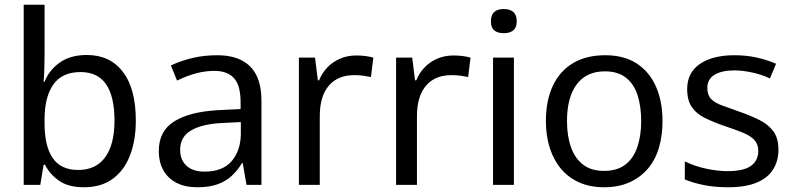

<svg xmlns="http://www.w3.org/2000/svg" viewBox="-20 -780 3348 810"><path d="M168 -549Q168 -523 167 -491Q166 -459 164 -435H168Q187 -484 232 -516Q277 -548 346 -548Q444 -548 498.5 -477Q553 -406 553 -271Q553 -188 528.5 -124.5Q504 -61 455.5 -25.5Q407 10 334 10Q268 10 228.5 -18Q189 -46 170 -85H164L150 0H80V-760H168ZM320 -476Q242 -476 205 -423.5Q168 -371 168 -276V-260Q168 -163 202.5 -113Q237 -63 310 -63Q385 -63 424 -117Q463 -171 463 -271Q463 -373 427.5 -424.5Q392 -476 320 -476Z M897 -547Q988 -547 1035.5 -499.5Q1083 -452 1083 -355V0H1020L1004 -92H1001Q983 -62 958.5 -39Q934 -16 899 -3Q864 10 813 10Q761 10 725 -8.5Q689 -27 669.5 -61Q650 -95 650 -144Q650 -227 714.5 -267.5Q779 -308 896 -315L995 -320V-349Q995 -420 967 -450.5Q939 -481 884 -481Q847 -481 808.5 -471Q770 -461 727 -440L701 -504Q744 -524 792.5 -535.5Q841 -547 897 -547ZM916 -261Q833 -257 786.5 -230Q740 -203 740 -148Q740 -105 767 -80.5Q794 -56 843 -56Q919 -56 957 -100Q995 -144 996 -214V-265Z M1483 -546Q1504 -546 1522.5 -543.5Q1541 -541 1555 -537L1545 -455Q1529 -458 1513.5 -460.5Q1498 -463 1474 -463Q1441 -463 1414.5 -452.5Q1388 -442 1368.5 -420Q1349 -398 1339 -365.5Q1329 -333 1329 -288V0H1241V-537H1309L1321 -441H1326Q1338 -471 1360 -494.5Q1382 -518 1413.5 -532Q1445 -546 1483 -546Z M1893 -546Q1914 -546 1932.5 -543.5Q1951 -541 1965 -537L1955 -455Q1939 -458 1923.5 -460.5Q1908 -463 1884 -463Q1851 -463 1824.5 -452.5Q1798 -442 1778.5 -420Q1759 -398 1749 -365.5Q1739 -333 1739 -288V0H1651V-537H1719L1731 -441H1736Q1748 -471 1770 -494.5Q1792 -518 1823.5 -532Q1855 -546 1893 -546Z M2148 -537V0H2060V-537ZM2105 -742Q2131 -742 2145.5 -729.5Q2160 -717 2160 -690Q2160 -664 2145.5 -652Q2131 -640 2105 -640Q2079 -640 2065 -652Q2051 -664 2051 -690Q2051 -717 2065 -729.5Q2079 -742 2105 -742Z M2775 -269Q2775 -207 2759.5 -155.5Q2744 -104 2712.5 -67.5Q2681 -31 2635 -10.5Q2589 10 2528 10Q2470 10 2424.5 -10Q2379 -30 2347.5 -67Q2316 -104 2299.5 -155.5Q2283 -207 2283 -269Q2283 -356 2312.5 -418.5Q2342 -481 2398 -514Q2454 -547 2533 -547Q2613 -547 2666.5 -512Q2720 -477 2747.5 -414.5Q2775 -352 2775 -269ZM2372 -269Q2372 -206 2389 -158.5Q2406 -111 2440.5 -85Q2475 -59 2528 -59Q2583 -59 2617.5 -85Q2652 -111 2668.5 -159Q2685 -207 2685 -269Q2685 -330 2670 -377.5Q2655 -425 2621 -452Q2587 -479 2532 -479Q2454 -479 2413 -424Q2372 -369 2372 -269Z M3264 -148Q3264 -101 3241.5 -65Q3219 -29 3172 -9.5Q3125 10 3052 10Q2996 10 2950.5 1Q2905 -8 2869 -23V-99Q2913 -78 2961 -68Q3009 -58 3049 -58Q3118 -58 3148.5 -80.5Q3179 -103 3179 -143Q3179 -172 3162 -190Q3145 -208 3112.5 -221Q3080 -234 3035 -249Q2989 -265 2953.5 -282.5Q2918 -300 2898.5 -328.5Q2879 -357 2879 -404Q2879 -474 2933 -510.5Q2987 -547 3078 -547Q3128 -547 3171.5 -537.5Q3215 -528 3254 -511L3228 -449Q3195 -465 3154 -474Q3113 -483 3078 -483Q3025 -483 2994.5 -464.5Q2964 -446 2964 -409Q2964 -379 2980 -362.5Q2996 -346 3026.5 -335Q3057 -324 3099 -309Q3145 -293 3182.5 -274.5Q3220 -256 3242 -227Q3264 -198 3264 -148Z"/></svg>

Font: Noto Sans Hebrew Thin
Style: Regular
Weight: 400
Version: Version 3.001